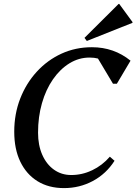

<svg xmlns="http://www.w3.org/2000/svg" viewBox="-20 -948 699 984"><path d="M308 16Q229 16 172 -19.5Q115 -55 84 -119.5Q53 -184 53 -273Q53 -364 83.5 -442.5Q114 -521 168.5 -580.5Q223 -640 295 -673Q367 -706 451 -706Q564 -706 649 -637L579 -519H559L482 -648Q463 -653 439 -653Q384 -653 336 -623.5Q288 -594 251.5 -541.5Q215 -489 195 -419Q175 -349 175 -268Q175 -204 196.5 -155Q218 -106 256.5 -78.5Q295 -51 345 -51Q401 -51 452.5 -75.5Q504 -100 543 -145L567 -124Q524 -57 456 -20.5Q388 16 308 16ZM425 -738 413 -754 588 -928H591L659 -835V-831Z"/></svg>

Font: Platypi
Style: Italic
Weight: 400
Italic angle: -13°
Designer: David Sargent
Foundry: Bolt Cutter Type
Version: Version 1.200; ttfautohint (v1.8.4.7-5d5b)